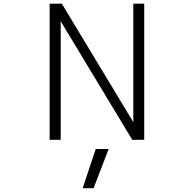

<svg xmlns="http://www.w3.org/2000/svg" viewBox="-20 -751 1040 1033"><path d="M564.5 50.8 483.4 261.7H424.8L495.1 50.8ZM306.6 1H247.1V-731.4H312.5L697.3 -93.8V-731.4H755.9V1H691.4L306.6 -636.7Z"/></svg>

Font: GenEi Gothic M Light
Style: Regular
Weight: 300
Designer: o_tamon (Modified); [Source Han Sans]
Ryoko NISHIZUKA  (kana & ideographs); Paul D. Hunt (Latin, Greek & Cyrillic); Wenl
Version: Version 1.1a;Original Version 1.004